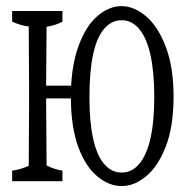

<svg xmlns="http://www.w3.org/2000/svg" viewBox="-20 -549 611 632"><path d="M438.5 -9.8Q462.9 -38.6 475.3 -93.8Q487.8 -148.9 487.8 -230.2Q487.8 -311.5 475.3 -367.9Q462.9 -424.3 438.5 -453.1Q414.6 -482.4 380.4 -482.4Q346.2 -482.4 321.8 -453.1Q274.4 -396 274.4 -229.5Q274.4 -66.9 322.3 -9.8Q346.7 19 380.6 19Q414.6 19 438.5 -9.8ZM213.4 -220.2Q213.4 -220.2 213.4 -225.1Q213.4 -225.1 131.8 -225.1Q131.8 -225.1 131.8 -220.2Q131.8 -167.5 133.3 -21Q133.3 -9.3 133.3 -7.8Q133.3 -4.4 133.3 -4.4Q159.2 8.8 185.5 12.7Q185.5 34.7 185.5 47.4Q185.5 47.4 20 47.4Q20 35.2 20 12.7Q47.4 9.3 74.7 -3.4Q74.7 -3.4 74.7 -6.8Q74.7 -8.3 74.7 -19.5Q75.2 -61 75.2 -112.8Q75.2 -151.4 75.7 -199.2Q75.7 -228 75.7 -266.1Q75.2 -304.7 75.2 -353Q74.7 -394.5 74.7 -445.8Q74.7 -447.3 74.7 -458.5Q74.7 -458.5 74.7 -461.9Q47.4 -464.8 20 -478Q20 -490.7 20 -512.7Q20 -512.7 185.5 -512.7Q185.5 -490.2 185.5 -477.5Q159.7 -464.4 133.3 -460.9Q133.3 -460.9 133.3 -457.5Q132.8 -359.9 131.8 -272Q131.8 -272 131.8 -267.1Q131.8 -267.1 214.4 -267.1Q214.4 -267.1 214.4 -271.5Q218.8 -342.8 237.8 -395.5Q261.7 -462.4 300 -495.6Q338.4 -528.8 379.9 -528.8Q421.4 -528.8 460.4 -495.6Q500 -462.4 525.6 -395.3Q551.3 -328.1 551.3 -230.2Q551.3 -132.3 525.6 -66.4Q500 -0.5 460.9 31.2Q422.4 63.5 380.6 63.5Q338.9 63.5 300.3 31.5Q261.7 -0.5 238 -64.5Q214.4 -128.4 213.4 -220.2Z"/></svg>

Font: Scarab Serif
Style: Light
Weight: 300
Designer: John Roberts
Foundry: Scarab
Version: 1.0